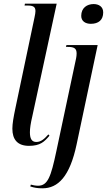

<svg xmlns="http://www.w3.org/2000/svg" viewBox="-20 -780 579 1040"><path d="M137 10C198 10 220 -12 248 -45L242 -52C221 -28 202 -11 177 -11C151 -11 142 -30 142 -64C142 -84 146 -112 155 -150L287 -760H115L113 -750H132C168 -750 172 -736 172 -719C172 -712 170 -700 167 -686L63 -192C53 -144 47 -110 47 -83C47 -24 75 10 137 10ZM472 -651C514 -651 539 -672 539 -713C539 -744 515 -758 487 -758C452 -758 420 -738 420 -694C420 -665 443 -651 472 -651ZM210 240C294 240 358 177 395 2L509 -536H340L337 -526H347C383 -526 395 -517 395 -490C395 -474 391 -457 386 -435L285 40C256 177 239 226 186 226C174 226 156 223 147 220L144 230C166 237 183 240 210 240Z"/></svg>

Font: Noto Serif Display ExtraCondensed Medium
Style: Italic
Weight: 500
Width: 2
Italic angle: -12°
Designer: Monotype Design Team
Foundry: Monotype Imaging Inc.
Version: Version 2.009